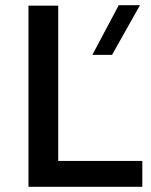

<svg xmlns="http://www.w3.org/2000/svg" viewBox="-20 -722 585 742"><path d="M90 0H530V-100H205V-700H90ZM337 -510H413L521 -702H439Z"/></svg>

Font: Gully Medium
Style: Regular
Weight: 500
Designer: jaikishan Patel
Foundry: MagicType
Version: Version 1.000;Glyphs 3.2 (3242)